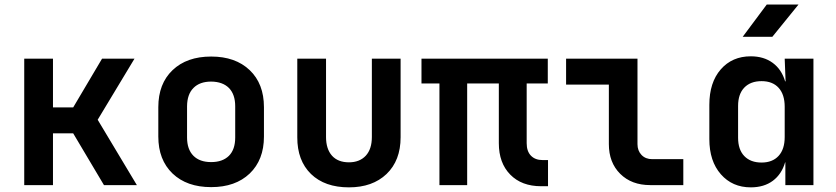

<svg xmlns="http://www.w3.org/2000/svg" viewBox="-20 -805 3635 835"><path d="M85.4 0V-549.8H210.4V-337.9H298.3L423.8 -549.8H564.9L404.8 -284.2L575.2 0H432.1L298.3 -225.1H210.4V0Z M898.4 8.8Q792.5 8.8 730.5 -50.3Q668.5 -109.9 668.5 -210.9V-338.9Q668.5 -440.9 730.5 -500Q792.5 -559.1 898.4 -559.1Q1003.9 -559.1 1065.9 -500Q1127.9 -440.9 1127.9 -338.9V-210.9Q1127.9 -109.9 1065.9 -50.3Q1003.9 8.8 898.4 8.8ZM898.4 -100.1Q947.8 -100.1 975.6 -127.4Q1002.9 -154.8 1002.9 -207V-342.8Q1002.9 -394.5 975.6 -422.4Q948.2 -449.7 898.4 -450.2Q848.6 -450.2 821.3 -422.4Q793.9 -395 793.5 -342.8V-207Q793.5 -155.3 821.3 -127.4Q848.6 -100.1 898.4 -100.1Z M1497.6 9.8Q1392.6 9.8 1332.5 -48.3Q1272.5 -106.9 1272.9 -208V-549.8H1397.9V-209Q1397.9 -157.2 1423.8 -127.9Q1449.7 -99.1 1497.6 -99.1Q1543.9 -99.1 1570.8 -127.9Q1597.2 -156.7 1597.2 -209V-549.8H1722.2V-208Q1722.2 -106.9 1661.1 -48.3Q1600.1 9.8 1497.6 9.8Z M2333.5 4.9Q2248.5 4.9 2199 -45.7Q2149.4 -96.2 2149.4 -182.1V-441.9H2011.7V0H1891.1V-441.9H1813V-549.8H2362.3V-441.9H2270.5V-182.1Q2270.5 -147 2289.1 -127.9Q2307.6 -108.9 2339.4 -108.9H2363.3V4.9Z M2807.6 0Q2726.6 0 2677.2 -49.1Q2627.9 -98.1 2627.9 -178.2V-437H2441.9V-549.8H2752.4V-178.2Q2752.4 -149.4 2770 -131.1Q2787.6 -112.8 2816.4 -112.8H2951.7V0Z M3210 -645 3314.5 -785.2H3452.6L3338.9 -645ZM3245.1 9.8Q3165 9.8 3115 -47.1Q3064.9 -104 3064.9 -200.2V-349.1Q3064.9 -446.3 3114.5 -503.2Q3164.1 -560.1 3245.1 -560.1Q3301.8 -560.1 3340.6 -531.5Q3379.4 -502.9 3394.5 -451.2H3396.5L3392.6 -549.8H3517.6V0H3395.5V-99.1H3394.5Q3379.4 -47.4 3341.1 -18.8Q3302.7 9.8 3245.1 9.8ZM3292 -98.1Q3339.4 -98.1 3366 -127Q3392.6 -155.8 3392.6 -209V-340.8Q3392.6 -394 3366.2 -423.1Q3339.8 -452.1 3292 -452.1Q3244.1 -452.1 3217 -424.1Q3189.9 -396 3189.9 -344.2V-206.1Q3189.9 -154.3 3217 -126.2Q3244.1 -98.1 3292 -98.1Z"/></svg>

Font: UDEV Gothic 35
Style: Bold
Weight: 700
Version: v2.1.0; ttfautohint (v1.8.4.7-5d5b-dirty) -l 6 -r 45 -G 200 